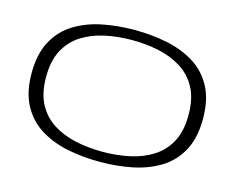

<svg xmlns="http://www.w3.org/2000/svg" viewBox="-100 -856 1237 1013"><g transform="rotate(15 518.5 -350.0)"><path d="M51 -350Q51 -455 89 -525Q127 -595 192.5 -635.5Q258 -676 342 -693Q426 -710 519 -710Q611 -710 695 -693Q779 -676 845 -635.5Q911 -595 949 -525Q987 -455 987 -350Q987 -245 949 -175Q911 -105 845 -64.5Q779 -24 695 -7Q611 10 519 10Q426 10 342 -7Q258 -24 192.5 -64.5Q127 -105 89 -175Q51 -245 51 -350ZM130 -350Q130 -261 161.5 -202.5Q193 -144 247.5 -109.5Q302 -75 372 -60Q442 -45 519 -45Q596 -45 666 -60Q736 -75 790.5 -109.5Q845 -144 876.5 -202.5Q908 -261 908 -350Q908 -439 876.5 -497.5Q845 -556 790.5 -590.5Q736 -625 666 -640Q596 -655 519 -655Q442 -655 372 -640Q302 -625 247.5 -590.5Q193 -556 161.5 -497.5Q130 -439 130 -350Z"/></g></svg>

Font: Georama ExtraExtended Light
Style: Regular
Weight: 300
Width: 8
Designer: Jean-Baptiste Levee
Foundry: Production Type
Version: Version 1.000